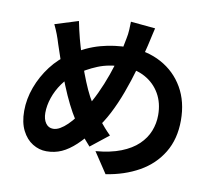

<svg xmlns="http://www.w3.org/2000/svg" viewBox="-90 -900 1180 1062"><g transform="rotate(10 500.0 -369.5)"><path d="M699 -784Q696 -771 691.5 -752Q687 -733 683 -714Q679 -695 676 -683Q660 -616 640 -546.5Q620 -477 595 -409Q570 -341 539.5 -282Q509 -223 472 -177Q427 -119 387.5 -82Q348 -45 309 -27.5Q270 -10 224 -10Q183 -10 146.5 -32.5Q110 -55 87.5 -99.5Q65 -144 65 -209Q65 -276 89.5 -342.5Q114 -409 157.5 -466Q201 -523 260 -561Q340 -613 417 -634Q494 -655 574 -655Q678 -655 758 -611.5Q838 -568 883 -490Q928 -412 928 -307Q928 -202 881.5 -125.5Q835 -49 754 -3.5Q673 42 569 58L492 -58Q575 -65 633.5 -88Q692 -111 728.5 -146Q765 -181 782 -224Q799 -267 799 -314Q799 -382 769.5 -433.5Q740 -485 687 -514.5Q634 -544 562 -544Q483 -544 421 -518.5Q359 -493 307 -455Q268 -427 240 -387.5Q212 -348 197 -304Q182 -260 182 -219Q182 -183 197.5 -161Q213 -139 239 -139Q258 -139 278 -150.5Q298 -162 318 -181.5Q338 -201 358 -227Q378 -253 398 -282Q426 -325 451 -378Q476 -431 496.5 -489Q517 -547 531 -601.5Q545 -656 553 -702Q558 -724 559.5 -752Q561 -780 561 -797ZM277 -751Q282 -726 287.5 -702Q293 -678 299 -655Q310 -614 325 -566.5Q340 -519 357.5 -472Q375 -425 393 -385.5Q411 -346 429 -318Q455 -278 488 -234.5Q521 -191 556 -157L455 -77Q425 -110 401.5 -140.5Q378 -171 353 -209Q331 -243 308.5 -288Q286 -333 264.5 -386Q243 -439 223.5 -495Q204 -551 186 -606Q178 -633 168.5 -658Q159 -683 146 -710Z"/></g></svg>

Font: Noto Sans JP Thin
Style: Bold
Weight: 700
Version: Version 2.004-H2;hotconv 1.0.118;makeotfexe 2.5.65603